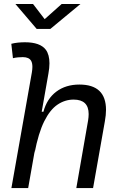

<svg xmlns="http://www.w3.org/2000/svg" viewBox="-20 -958 626 978"><path d="M368.7 0 428.7 -344.2Q431.6 -361.8 431.6 -377Q431.6 -450.7 355 -450.7Q311 -450.7 272.9 -425Q234.9 -399.4 205.3 -340.1Q175.8 -280.8 156.2 -179.2L158.2 -196.8L123.5 0H38.1L142.1 -587.9Q145 -604.5 145 -617.2Q145 -636.7 138.7 -647.9Q127.9 -667 96.2 -667Q84 -667 71.3 -665.8Q58.6 -664.6 45.9 -661.6L37.6 -734.9Q54.7 -739.3 72 -741Q89.4 -742.7 106.9 -742.7Q184.6 -742.7 213.4 -704.6Q231.9 -679.7 231.9 -635.3Q231.9 -611.8 226.6 -583L192.4 -388.7H201.2Q218.8 -455.1 266.8 -491.2Q314.9 -527.3 384.3 -527.3Q520 -527.3 520 -398.4Q520 -372.1 514.2 -340.3L454.1 0ZM167 -810.5 58.6 -937.5H148.4L207.5 -860.4L293.9 -937.5H389.6L236.3 -810.5Z"/></svg>

Font: CaskaydiaCove NFP SemiLight
Style: Italic
Weight: 350
Italic angle: -10°
Designer: Aaron Bell
Foundry: Saja Typeworks
Version: Version 2111.001; VTT 6.35;Nerd Fonts 3.1.1